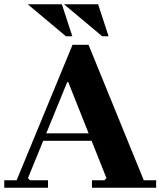

<svg xmlns="http://www.w3.org/2000/svg" viewBox="-20 -880 757 900"><path d="M0 0V-35H58L320 -670H395L654 -35H712V0H411V-35H469L479 -45L300 -495H295L111 -45L121 -35H205V0ZM169 -220V-255H495V-220ZM459 -710 280 -860H440L489 -710ZM289 -710 110 -860H270L319 -710Z"/></svg>

Font: Brygada 1918
Style: Regular
Weight: 400
Designer: Mateusz Machalski | Borys Kosmynka | Przemek Hoffer
Foundry: NIEPODLEGLA 2018
Version: Version 3.006